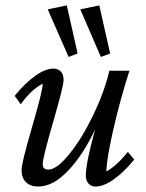

<svg xmlns="http://www.w3.org/2000/svg" viewBox="-20 -681 540 709"><path d="M352.5 -470.7 276.4 -646.5 346.7 -661.1 386.7 -483.4ZM233.4 -470.7 156.2 -646.5 226.6 -661.1 266.6 -483.4ZM176.8 -427.7Q194.8 -427.7 204.8 -416.7Q214.8 -405.8 214.8 -385.7Q214.8 -363.3 176.3 -230.7Q137.7 -98.1 137.7 -75.2Q137.7 -54.7 158.2 -54.7Q189.9 -54.7 236.8 -113Q283.7 -171.4 324.7 -256.8Q365.7 -342.3 383.8 -419.9H458Q423.8 -313.5 398.4 -202.4Q373 -91.3 373 -47.9Q411.6 -69.3 452.1 -120.1L475.6 -91.8Q438.5 -45.9 400.6 -19Q362.8 7.8 333 7.8Q316.4 7.8 306.6 -3.4Q296.9 -14.6 296.9 -33.2Q296.9 -77.1 331.1 -203.1Q288.6 -111.8 232.7 -52Q176.8 7.8 121.1 7.8Q92.3 7.8 75.9 -8.3Q59.6 -24.4 59.6 -53.7Q59.6 -79.1 98.6 -212.6Q137.7 -346.2 137.7 -372.1Q94.2 -349.1 56.6 -295.9L34.2 -327.1Q71.8 -373.5 109.6 -400.6Q147.5 -427.7 176.8 -427.7Z"/></svg>

Font: Crimson Pro
Style: Italic
Weight: 400
Italic angle: -12°
Designer: Jacques Le Bailly
Foundry: Baron von Fonthausen
Version: Version 1.003